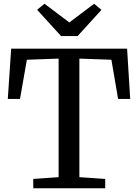

<svg xmlns="http://www.w3.org/2000/svg" viewBox="-20 -1002 735 1022"><path d="M292 -59V-690L123 -684L86.5 -475.5H21.5L39.5 -743H656.5L673 -475.5H608.5L573 -684L402.5 -690V-59L540 -49.5V0H157V-49.5ZM217 -982 349 -882.5 481 -982 520 -949.5 393 -810H305L177.5 -950Z"/></svg>

Font: Merriweather
Style: Regular
Weight: 400
Designer: Eben Sorkin
Foundry: Eben Sorkin
Version: Version 2.100; ttfautohint (v1.7.19-72a1) -l 8 -r 50 -G 200 